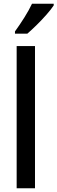

<svg xmlns="http://www.w3.org/2000/svg" viewBox="-20 -1006 307 1026"><path d="M167 0H69V-760H167ZM267 -977Q254 -957 229 -928.5Q204 -900 176 -872.5Q148 -845 126 -826H60V-838Q86 -874 110.5 -913Q135 -952 151 -986H267Z"/></svg>

Font: Noto Sans Arabic UI Cn Md
Style: Regular
Weight: 500
Width: 3
Designer: Monotype Design Team, Nadine Chahine and Nizar Qandah
Foundry: Monotype Imaging Inc.
Version: Version 2.010; ttfautohint (v1.8.4.7-5d5b)